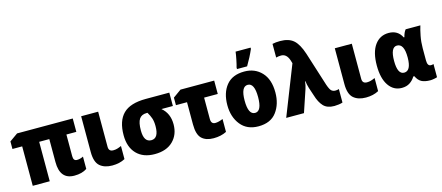

<svg xmlns="http://www.w3.org/2000/svg" viewBox="-52 -1356 4469 1942"><g transform="rotate(-15 2182.0 -385.0)"><path d="M572 -186V-413H676V-553H93L7 -492V-413H109V0H287V-413H393V-173Q393 10 544 10Q625 10 676 -25V-154Q643 -137 609 -137Q572 -137 572 -186Z M764 -553V-179Q764 -73 811.5 -31.5Q859 10 941 10Q1018 10 1075 -21V-158Q1050 -147 1031 -141.5Q1012 -136 990 -136Q942 -136 942 -185V-553Z M1567 -413H1687V-553H1441Q1277 -553 1203 -479Q1129 -405 1129 -256Q1129 -131 1197 -60.5Q1265 10 1386 10Q1509 10 1577.5 -57.5Q1646 -125 1646 -233Q1646 -348 1567 -413ZM1412 -413H1421Q1442 -378 1453.5 -345Q1465 -312 1465 -262Q1465 -135 1388 -135Q1310 -135 1310 -257Q1310 -340 1334 -376.5Q1358 -413 1412 -413Z M1804 -553 1719 -492V-413H1835V-180Q1835 -74 1878.5 -32.5Q1922 9 2002 9Q2080 9 2138 -21V-156Q2092 -136 2058 -136Q2014 -136 2014 -189V-413H2157V-553Z M2516 -606Q2565 -688 2599 -767V-780H2442Q2439 -752 2428.5 -700Q2418 -648 2410 -622V-606ZM2474 -563Q2348 -563 2284.5 -484.5Q2221 -406 2221 -278Q2221 -154 2286.5 -72Q2352 10 2472 10Q2600 10 2662 -73Q2724 -156 2724 -278Q2724 -415 2654 -489Q2584 -563 2474 -563ZM2473 -424Q2543 -424 2543 -278Q2543 -130 2473 -130Q2402 -130 2402 -277Q2402 -424 2473 -424Z M2949 0 3027 -232Q3038 -264 3043 -308H3047Q3049 -292 3052.5 -273Q3056 -254 3063 -233L3091 -149Q3114 -72 3152.5 -31Q3191 10 3266 10Q3285 10 3312 6.5Q3339 3 3353 -3V-144Q3335 -138 3316 -138Q3292 -138 3275.5 -152Q3259 -166 3241 -218L3128 -574Q3093 -681 3043 -724Q2993 -767 2904 -767Q2857 -767 2823 -759V-616Q2850 -623 2876 -623Q2933 -623 2957 -551L2967 -518L2763 0Z M3420 -553V-179Q3420 -73 3467.5 -31.5Q3515 10 3597 10Q3674 10 3731 -21V-158Q3706 -147 3687 -141.5Q3668 -136 3646 -136Q3598 -136 3598 -185V-553Z M4113 -72H4124Q4145 -27 4178.5 -8.5Q4212 10 4272 10Q4286 10 4311 5.5Q4336 1 4343 -3V-141Q4331 -136 4316 -136Q4279 -136 4279 -195V-324Q4279 -389 4291 -450.5Q4303 -512 4316 -553H4162Q4151 -540 4142.5 -520.5Q4134 -501 4129 -479H4122Q4081 -562 3985 -562Q3893 -562 3839 -487.5Q3785 -413 3785 -274Q3785 -139 3836 -64.5Q3887 10 3973 10Q4022 10 4056.5 -12.5Q4091 -35 4113 -72ZM3966 -273Q3966 -417 4034 -417Q4108 -417 4108 -275V-270Q4107 -133 4035 -133Q3966 -133 3966 -273Z"/></g></svg>

Font: Noto Sans UI SemiCondensed Black
Style: Regular
Weight: 900
Width: 4
Designer: Monotype Design Team
Foundry: Monotype Imaging Inc.
Version: 1.001